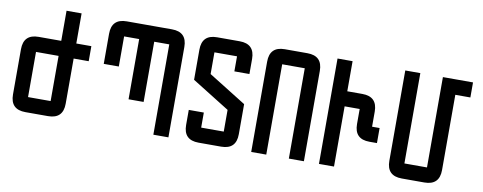

<svg xmlns="http://www.w3.org/2000/svg" viewBox="-70 -1222 3952 1570"><g transform="rotate(10 1906.0 -437.5)"><path d="M500 -500V-125Q500 0 375 0H187.5Q62.5 0 62.5 -125V-500Q62.5 -625 187.5 -625H375V-875H500V-625H625V-500ZM375 -500H187.5V-125H375Z M1375 0H1250V-750H1125V-250H1000V-750H875V-500H750V-750Q750 -875 875 -875H1250Q1375 -875 1375 -750Z M1500 -125V-250H1625V-125H1812.5V-305.2L1500 -500V-750Q1500 -875 1625 -875H1812.5Q1937.5 -875 1937.5 -750V-625H1812.5V-750H1625V-569.8L1937.5 -375V-125Q1937.5 0 1812.5 0H1625Q1500 0 1500 -125Z M2187.5 0H2062.5V-750Q2062.5 -875 2187.5 -875H2375Q2500 -875 2500 -750V0H2375V-750H2187.5Z M2750 0H2625V-875H2750V-625H2875Q3000 -625 3000 -500V-375H3062.5V-250H3000Q2875 -250 2875 -375V-500H2750Z M3187.5 -875H3312.5V-125H3500V-875H3750V-750H3625V-125Q3625 0 3500 0H3312.5Q3187.5 0 3187.5 -125Z"/></g></svg>

Font: Oldtimer
Style: Regular
Weight: 400
Designer: GGBotNet
Foundry: GGBotNet
Version: 1.00